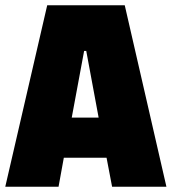

<svg xmlns="http://www.w3.org/2000/svg" viewBox="-22 -708 651 728"><path d="M-2 0 157 -688H451L609 0H403L382 -110H220L200 0ZM250 -262H352L305 -515H297Z"/></svg>

Font: Saira SemiCondensed Black
Style: Regular
Weight: 900
Width: 4
Designer: Hector Gatti with collaboration of the Omnibus-Type team
Foundry: Omnibus-Type
Version: Version 1.101